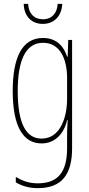

<svg xmlns="http://www.w3.org/2000/svg" viewBox="-20 -734 464 996"><path d="M303 -714H279C277 -667 250 -634 203 -634C156 -634 128 -665 126 -714H103C105 -645 148 -610 202 -610C261 -610 300 -651 303 -714ZM203 -537C93 -537 46 -433 46 -262C46 -76 101 10 196 10C267 10 313 -43 328 -111H331C328 -70 328 -43 328 -12V35C328 163 277 217 176 217C131 217 98 205 62 184V212C96 232 133 242 176 242C299 242 354 173 354 35V-527H334L331 -440H328C313 -489 277 -537 203 -537ZM203 -512C293 -512 328 -426 328 -329V-221C328 -126 293 -15 196 -15C115 -15 72 -93 72 -262C72 -411 108 -512 203 -512Z"/></svg>

Font: Noto Sans Bengali ExtraCondensed Thin
Style: Regular
Weight: 100
Width: 2
Designer: Joana Ranito - Universal Thirst; Jelle Bosma - Monotype Design Team
Foundry: Universal Thirst ehf.
Version: Version 3.000